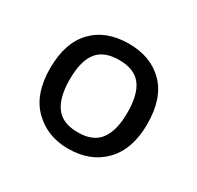

<svg xmlns="http://www.w3.org/2000/svg" viewBox="-87 -821 550 536"><g transform="rotate(30 188.0 -552.5)"><path d="M345 -553Q345 -472 302 -427.5Q259 -383 187 -383Q120 -383 76 -426.5Q32 -470 32 -553Q32 -635 74 -678.5Q116 -722 189 -722Q260 -722 302.5 -679Q345 -636 345 -553ZM95 -553Q95 -495 117 -465.5Q139 -436 188 -436Q237 -436 259 -465.5Q281 -495 281 -553Q281 -612 259 -640.5Q237 -669 188 -669Q139 -669 117 -640.5Q95 -612 95 -553Z"/></g></svg>

Font: Noto Sans Khudawadi
Style: Regular
Weight: 400
Designer: Monotype Design Team
Foundry: Monotype Imaging Inc.
Version: Version 2.003; ttfautohint (v1.8.4.7-5d5b)